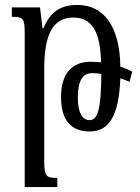

<svg xmlns="http://www.w3.org/2000/svg" viewBox="-20 -522 567 777"><path d="M80 235H212V198C168 198 159 193 159 130V-244C159 -378 192 -451 276 -451C353 -451 386 -393 389 -270C375 -271 361 -272 346 -272C273 -272 227 -226 227 -130C227 -38 265 10 343 10C421 10 461 -52 467 -205C480 -201 492 -196 504 -191L515 -232C500 -240 484 -247 467 -252C465 -417 399 -502 293 -502C222 -502 182 -471 156 -408H152L142 -492H28V-454C75 -454 80 -447 80 -386ZM295 -127C295 -194 314 -226 352 -226C364 -226 376 -225 390 -223C389 -76 375 -36 342 -36C314 -36 295 -64 295 -127Z"/></svg>

Font: Noto Serif Armenian ExtraCondensed Medium
Style: Regular
Weight: 500
Width: 2
Designer: Monotype Design Team
Foundry: Monotype Imaging Inc.
Version: Version 2.008